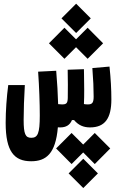

<svg xmlns="http://www.w3.org/2000/svg" viewBox="-20 -667 626 1011"><path d="M144 182.1C221.2 182.1 272.9 144 284.7 3.4C288.6 3.9 292.5 3.9 296.9 3.9C327.1 3.9 347.7 -7.8 358.9 -34.7H370.1C393.6 -6.8 420.9 3.9 454.1 3.9C533.2 3.9 566.4 -44.9 566.4 -143.1C566.4 -196.8 563.5 -250.5 556.6 -316.4L466.3 -308.6C471.2 -247.1 473.1 -199.7 473.1 -159.2C473.1 -127.4 466.8 -117.2 442.9 -117.2C435.5 -117.2 428.2 -117.7 421.9 -119.1C424.3 -164.1 423.3 -223.6 422.4 -277.3C422.4 -286.1 421.9 -294.4 421.9 -302.7L336.4 -299.8C337.4 -247.6 337.9 -191.9 336.9 -150.9C335.9 -124 330.6 -117.2 306.6 -117.2C301.3 -117.2 293.9 -117.7 286.1 -118.7C284.7 -170.4 281.2 -233.9 275.9 -294.4L180.7 -289.6C186.5 -211.4 189.5 -119.6 189.5 -59.1C189.5 36.1 178.7 58.6 144.5 58.6C113.8 58.6 104.5 38.6 104.5 -35.6C104.5 -84.5 106.9 -156.7 110.8 -219.2H23.4C15.1 -156.7 9.8 -82.5 9.8 -20C9.8 131.3 55.2 182.1 144 182.1ZM441.4 -357.4 522.9 -439 441.4 -521 380.4 -460 319.3 -521 237.8 -439 319.3 -357.4 380.4 -418.5ZM479 33.2 418 94.2 356.9 33.2 275.4 114.7 356.9 196.8 418 135.7 479 196.8 560.5 114.7ZM380.9 -493.2 458 -570.3 380.9 -647.5 303.7 -570.3ZM418.5 168.9 341.3 246.1 418.5 323.2 495.6 246.1Z"/></svg>

Font: Cascadia Mono SemiBold
Style: Regular
Weight: 600
Monospace: yes
Designer: Aaron Bell
Foundry: Saja Typeworks
Version: Version 2404.023